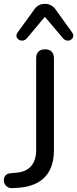

<svg xmlns="http://www.w3.org/2000/svg" viewBox="-33 -967 399 993"><path d="M32 6Q11 7 -1 -5Q-13 -17 -13 -35Q-13 -49 -4.5 -59.5Q4 -70 22 -71L53 -74Q102 -78 128 -108Q154 -138 154 -190V-665Q154 -688 166 -700Q178 -712 200 -712Q222 -712 234 -700Q246 -688 246 -665V-190Q246 -131 225.5 -89.5Q205 -48 165 -24.5Q125 -1 65 4ZM106 -769Q96 -758 84.5 -757Q73 -756 64 -762Q55 -768 52.5 -777.5Q50 -787 58 -799L143 -916Q154 -933 168 -940Q182 -947 199 -947Q216 -947 230 -940Q244 -933 256 -916L340 -799Q348 -787 345.5 -777.5Q343 -768 334.5 -762Q326 -756 314.5 -757Q303 -758 293 -769L199 -880Z"/></svg>

Font: Nunito Medium
Style: Regular
Weight: 500
Designer: Vernon Adams
Foundry: Vernon Adams
Version: Version 3.602